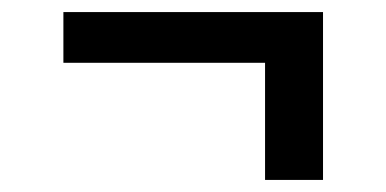

<svg xmlns="http://www.w3.org/2000/svg" viewBox="-20 -402 640 318"><path d="M515 -104H419V-298H85V-382H515Z"/></svg>

Font: Zed Mono Medium Extended
Style: Regular
Weight: 500
Width: 7
Monospace: yes
Designer: Belleve Invis
Foundry: Belleve Invis
Version: Version 1.0.0; ttfautohint (v1.8.4)